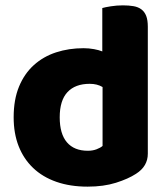

<svg xmlns="http://www.w3.org/2000/svg" viewBox="-20 -681 626 717"><path d="M31 -243Q31 -309 51 -357.5Q71 -406 106.5 -438Q142 -470 189.5 -485.5Q237 -501 292 -501Q312 -501 331 -497.5Q350 -494 362 -489V-651Q372 -654 394 -657.5Q416 -661 439 -661Q461 -661 478.5 -658Q496 -655 508 -646Q520 -637 526 -621.5Q532 -606 532 -581V-107Q532 -60 488 -32Q459 -13 413 1.5Q367 16 307 16Q242 16 190.5 -2Q139 -20 103.5 -54Q68 -88 49.5 -135.5Q31 -183 31 -243ZM315 -368Q261 -368 232 -337Q203 -306 203 -243Q203 -181 230 -149.5Q257 -118 308 -118Q326 -118 340.5 -123.5Q355 -129 363 -136V-356Q343 -368 315 -368Z"/></svg>

Font: Baloo Thambi
Style: Regular
Weight: 400
Designer: Aadarsh Rajan and Ek Type
Foundry: Ek Type
Version: Version 1.443;PS 1.000;hotconv 16.6.51;makeotf.lib2.5.65220;